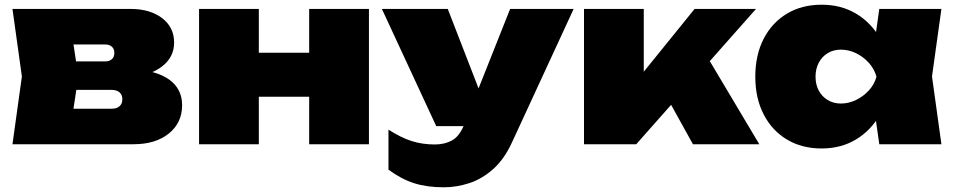

<svg xmlns="http://www.w3.org/2000/svg" viewBox="-20 -613 4054 816"><path d="M33 0 73 -288 33 -575H535Q618 -575 669 -536Q720 -497 720 -432Q720 -370 668.5 -330.5Q617 -291 526 -281L541 -319Q645 -314 699.5 -274.5Q754 -235 754 -166Q754 -91 697.5 -45.5Q641 0 548 0ZM277 -50 179 -151H456Q476 -151 488 -161.5Q500 -172 500 -191Q500 -210 488 -220.5Q476 -231 454 -231H227V-352H427Q445 -352 455.5 -361.5Q466 -371 466 -388Q466 -405 455.5 -414.5Q445 -424 427 -424H180L277 -525L313 -288Z M826 -575H1080V0H826ZM1294 -575H1548V0H1294ZM973 -389H1387V-202H973Z M1866 183Q1794 183 1739.5 165.5Q1685 148 1631 108V-62Q1684 -28 1729.5 -13.5Q1775 1 1828 1Q1870 1 1901.5 -16.5Q1933 -34 1953 -84L2148 -575H2418L2156 -8Q2123 64 2075.5 106Q2028 148 1974 165.5Q1920 183 1866 183ZM1834 -77 1603 -575H1883L2076 -77Z M2462 0V-575H2716V-192L2643 -218L2932 -575H3193L2684 0ZM2925 0 2771 -278 2967 -403 3207 0Z M3717 0 3688 -203 3717 -287 3688 -370 3717 -575H3981L3941 -288L3981 0ZM3770 -287Q3760 -195 3720.5 -126.5Q3681 -58 3617.5 -20Q3554 18 3472 18Q3388 18 3324.5 -20Q3261 -58 3225.5 -127Q3190 -196 3190 -287Q3190 -379 3225.5 -448Q3261 -517 3324.5 -555Q3388 -593 3472 -593Q3554 -593 3617.5 -555.5Q3681 -518 3721 -449.5Q3761 -381 3770 -287ZM3446 -287Q3446 -254 3459.5 -228.5Q3473 -203 3497.5 -188Q3522 -173 3554 -173Q3587 -173 3618 -188Q3649 -203 3672.5 -228.5Q3696 -254 3705 -287Q3696 -320 3672.5 -346Q3649 -372 3618 -387Q3587 -402 3554 -402Q3522 -402 3497.5 -387Q3473 -372 3459.5 -346Q3446 -320 3446 -287Z"/></svg>

Font: Unbounded Black
Style: Regular
Weight: 900
Designer: Luke Prowse, Jean-Baptiste Morizot, Fátima Lázaro, Florian Runge
Foundry: NaN
Version: Version 1.701;gftools[0.9.28.dev5+ged2979d]